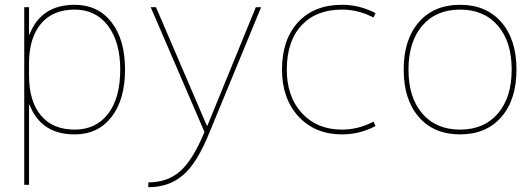

<svg xmlns="http://www.w3.org/2000/svg" viewBox="-20 -550 2218 800"><path d="M291 10Q151 10 103 -114H101V220H81V-520H101V-406H103Q151 -530 291 -530Q388 -530 444.5 -457.5Q501 -385 501 -260Q501 -135 444.5 -62.5Q388 10 291 10ZM481 -260Q481 -375 430 -442.5Q379 -510 291 -510Q200 -510 150.5 -451Q101 -392 101 -285V-235Q101 -128 150.5 -69Q200 -10 291 -10Q380 -10 430.5 -76Q481 -142 481 -260Z M842 -26H844L1046 -520H1068L854 -1Q802 129 743 179.5Q684 230 598 230V210Q677 210 730 164Q783 118 832 0L608 -520H630Z M1536 -43 1545 -25Q1479 10 1405 10Q1293 10 1224 -64.5Q1155 -139 1155 -260Q1155 -385 1222 -457.5Q1289 -530 1405 -530Q1479 -530 1545 -495L1536 -477Q1473 -510 1405 -510Q1297 -510 1236 -444Q1175 -378 1175 -260Q1175 -147 1238 -78.5Q1301 -10 1405 -10Q1473 -10 1536 -43Z M1725 -62.5Q1662 -135 1662 -260Q1662 -385 1725 -457.5Q1788 -530 1897 -530Q2006 -530 2069 -457.5Q2132 -385 2132 -260Q2132 -135 2069 -62.5Q2006 10 1897 10Q1788 10 1725 -62.5ZM1739.5 -77Q1797 -10 1897 -10Q1997 -10 2054.5 -77Q2112 -144 2112 -260Q2112 -376 2054.5 -443Q1997 -510 1897 -510Q1797 -510 1739.5 -443Q1682 -376 1682 -260Q1682 -144 1739.5 -77Z"/></svg>

Font: M PLUS 1p Thin
Style: Regular
Weight: 250
Version: Version 1.062